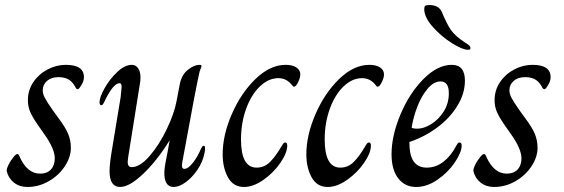

<svg xmlns="http://www.w3.org/2000/svg" viewBox="-20 -734 2245 764"><path d="M7 -52Q5 -60 13.5 -77.5Q22 -95 36 -112Q44 -121 49 -121Q54 -121 57 -113Q87 -43 140 -43Q167 -43 182.5 -59.5Q198 -76 198 -104Q198 -142 155 -202L134 -232Q110 -266 100.5 -288Q91 -310 91 -335Q91 -375 112.5 -407Q134 -439 169 -457.5Q204 -476 242 -476Q314 -476 314 -427Q314 -409 301 -391Q294 -379 289 -379Q283 -379 278 -391Q267 -410 251.5 -418.5Q236 -427 212 -427Q184 -427 167 -412Q150 -397 150 -374Q150 -361 158.5 -344.5Q167 -328 191 -294L212 -265Q240 -228 251 -201.5Q262 -175 262 -146Q262 -109 238 -72.5Q214 -36 174 -13Q134 10 89 10Q58 10 36 -7Q14 -24 7 -52Z M416 -53Q416 -84 426 -141L460 -347Q464 -383 464 -388Q464 -403 456 -403Q433 -403 402 -343Q400 -339 395.5 -329.5Q391 -320 388 -317.5Q385 -315 382 -315Q380 -315 378 -318.5Q376 -322 376 -327Q376 -347 396.5 -383.5Q417 -420 447 -448Q477 -476 504 -476Q520 -476 529.5 -462.5Q539 -449 539 -426Q539 -411 537 -403L490 -108Q488 -94 488 -90Q488 -69 504 -69Q537 -69 575.5 -113.5Q614 -158 643.5 -220Q673 -282 682 -329L696 -402Q704 -438 728.5 -457Q753 -476 774 -476Q782 -476 782 -471Q782 -468 778 -459.5Q774 -451 772 -439Q758 -377 717 -151L711 -119Q704 -84 704 -76Q704 -62 713 -62Q729 -62 748.5 -87.5Q768 -113 780 -143Q786 -154 790 -154Q796 -154 796 -145Q796 -134 794 -126Q787 -90 766 -59Q745 -28 719 -9Q693 10 671 10Q632 10 634 -52Q636 -79 646 -125L655 -174H654Q602 -91 548 -40.5Q494 10 458 10Q416 10 416 -53Z M866 -120Q866 -196 902.5 -280Q939 -364 997 -420Q1055 -476 1117 -476Q1144 -476 1159.5 -465.5Q1175 -455 1175 -438Q1175 -422 1163 -401Q1156 -389 1150 -389Q1146 -389 1143 -394Q1121 -423 1088 -423Q1048 -423 1013.5 -389.5Q979 -356 959 -300Q939 -244 939 -179Q939 -67 1001 -67Q1033 -67 1056 -91Q1079 -115 1099 -150Q1101 -153 1104 -158Q1107 -163 1109.5 -165Q1112 -167 1116 -167Q1119 -167 1121 -163.5Q1123 -160 1123 -155Q1123 -126 1096 -86.5Q1069 -47 1028.5 -18.5Q988 10 951 10Q908 10 887 -28.5Q866 -67 866 -120Z M1199 -120Q1199 -196 1235.5 -280Q1272 -364 1330 -420Q1388 -476 1450 -476Q1477 -476 1492.5 -465.5Q1508 -455 1508 -438Q1508 -422 1496 -401Q1489 -389 1483 -389Q1479 -389 1476 -394Q1454 -423 1421 -423Q1381 -423 1346.5 -389.5Q1312 -356 1292 -300Q1272 -244 1272 -179Q1272 -67 1334 -67Q1366 -67 1389 -91Q1412 -115 1432 -150Q1434 -153 1437 -158Q1440 -163 1442.5 -165Q1445 -167 1449 -167Q1452 -167 1454 -163.5Q1456 -160 1456 -155Q1456 -126 1429 -86.5Q1402 -47 1361.5 -18.5Q1321 10 1284 10Q1241 10 1220 -28.5Q1199 -67 1199 -120Z M1538 -120Q1538 -194 1573.5 -278.5Q1609 -363 1665 -419.5Q1721 -476 1778 -476Q1830 -476 1830 -413Q1830 -362 1800 -313Q1770 -264 1719.5 -226.5Q1669 -189 1609 -169Q1609 -115 1626.5 -91Q1644 -67 1678 -67Q1714 -67 1744 -90Q1774 -113 1795 -153Q1798 -159 1801 -163Q1804 -167 1809 -167Q1817 -167 1817 -155Q1817 -128 1790 -88Q1763 -48 1721 -19Q1679 10 1636 10Q1591 10 1564.5 -24.5Q1538 -59 1538 -120ZM1766 -363Q1766 -410 1733 -410Q1706 -410 1681.5 -381Q1657 -352 1640.5 -309Q1624 -266 1618 -226Q1624 -222 1641 -222Q1667 -222 1696.5 -240.5Q1726 -259 1746 -291Q1766 -323 1766 -363ZM1668 -697Q1668 -707 1672 -710.5Q1676 -714 1688 -714Q1724 -714 1737 -689Q1758 -638 1774.5 -614.5Q1791 -591 1827 -567Q1830 -565 1838 -560Q1846 -555 1849 -551Q1852 -547 1852 -543Q1852 -539 1850 -537.5Q1848 -536 1842 -536Q1820 -536 1778 -562.5Q1736 -589 1702.5 -626.5Q1669 -664 1668 -697Z M1864 -52Q1862 -60 1870.5 -77.5Q1879 -95 1893 -112Q1901 -121 1906 -121Q1911 -121 1914 -113Q1944 -43 1997 -43Q2024 -43 2039.5 -59.5Q2055 -76 2055 -104Q2055 -142 2012 -202L1991 -232Q1967 -266 1957.5 -288Q1948 -310 1948 -335Q1948 -375 1969.5 -407Q1991 -439 2026 -457.5Q2061 -476 2099 -476Q2171 -476 2171 -427Q2171 -409 2158 -391Q2151 -379 2146 -379Q2140 -379 2135 -391Q2124 -410 2108.5 -418.5Q2093 -427 2069 -427Q2041 -427 2024 -412Q2007 -397 2007 -374Q2007 -361 2015.5 -344.5Q2024 -328 2048 -294L2069 -265Q2097 -228 2108 -201.5Q2119 -175 2119 -146Q2119 -109 2095 -72.5Q2071 -36 2031 -13Q1991 10 1946 10Q1915 10 1893 -7Q1871 -24 1864 -52Z"/></svg>

Font: Charm
Style: Regular
Weight: 400
Designer: Katatrad Aksorn Co.,Ltd.
Foundry: Cadson Demak Co.,Ltd.
Version: Version 1.001